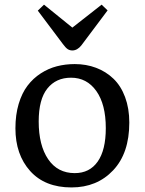

<svg xmlns="http://www.w3.org/2000/svg" viewBox="-20 -799 627 833"><path d="M293.9 -580.1Q282.7 -580.1 273.9 -585.7Q265.1 -591.3 252.9 -607.9L144 -752.9L170.9 -778.8L293.9 -679.2L420.9 -778.8L446.8 -753.9L333 -602.1Q315.4 -580.1 293.9 -580.1ZM290 14.2Q174.8 14.2 110.8 -57.1Q46.9 -128.4 46.9 -242.2Q46.9 -300.8 61 -348.1Q75.2 -395.5 99.4 -427.2Q123.5 -459 156.7 -480.5Q189.9 -502 226.8 -511.5Q263.7 -521 304.2 -521Q354 -521 396.7 -504.9Q439.5 -488.8 471.9 -457.8Q504.4 -426.8 522.7 -377.7Q541 -328.6 541 -267.1Q541 -134.3 470.9 -60.1Q400.9 14.2 290 14.2ZM304.2 -47.9Q368.7 -47.9 403.8 -97.9Q439 -147.9 439 -243.2Q439 -346.2 397.9 -404.1Q356.9 -461.9 288.1 -461.9Q223.1 -461.9 185.5 -415Q147.9 -368.2 147.9 -272Q147.9 -168.5 189 -108.2Q230 -47.9 304.2 -47.9Z"/></svg>

Font: Literata Book
Style: Regular
Weight: 400
Designer: Latin by Veronika Burian and Jose Scaglione. Greek by Irene Vlachou. Cyrillic by Vera Evstafieva
Foundry: TypeTogether
Version: Version 2.003;PS 002.003;hotconv 1.0.88;makeotf.lib2.5.64775